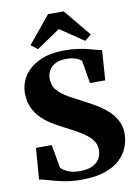

<svg xmlns="http://www.w3.org/2000/svg" viewBox="-105 -1048 813 1126"><g transform="rotate(-10 302.0 -485.0)"><path d="M287.5 11Q227 11 177.8 0.5Q128.5 -10 93.8 -20.8Q59 -31.5 41.5 -33L56 -219.5H150L174.5 -81.5Q181.5 -72 196.2 -62.8Q211 -53.5 233.2 -47Q255.5 -40.5 283.5 -40.5Q331.5 -40 361 -54Q390.5 -68 404 -91.5Q417.5 -115 417.5 -143.5Q417.5 -180.5 394.5 -207.8Q371.5 -235 331.5 -259Q291.5 -283 240.5 -308.5Q211.5 -323.5 178 -343Q144.5 -362.5 115 -390.2Q85.5 -418 66.8 -456.5Q48 -495 48 -547.5Q48 -600.5 78 -647.8Q108 -695 168.8 -724.2Q229.5 -753.5 321.5 -753.5Q365 -753.5 400 -748.2Q435 -743 461.8 -736Q488.5 -729 507.5 -723.5Q526.5 -718 537.5 -717L525 -539H434L411.5 -673.5Q407.5 -680 395 -686.8Q382.5 -693.5 364 -698.2Q345.5 -703 321.5 -702.5Q281.5 -702.5 255.8 -689Q230 -675.5 217.8 -653.5Q205.5 -631.5 205.5 -605.5Q205.5 -563 231.2 -534Q257 -505 298 -482.8Q339 -460.5 384.5 -436.5Q415 -421 449.5 -400.8Q484 -380.5 514.2 -353.5Q544.5 -326.5 563.5 -291.8Q582.5 -257 582.5 -211.5Q582.5 -171.5 567.2 -132Q552 -92.5 518.2 -60.2Q484.5 -28 427.8 -8.5Q371 11 287.5 11ZM168.5 -787.5 129 -818 262 -979.5H355.5L488.5 -818.5L449.5 -787.5L309 -882.5Z"/></g></svg>

Font: Merriweather 72pt Black
Style: Regular
Weight: 900
Version: Version 2.100